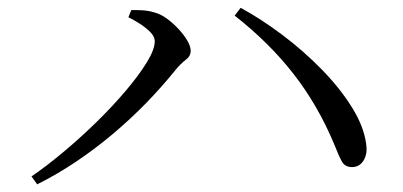

<svg xmlns="http://www.w3.org/2000/svg" viewBox="-20 -594 1040 496"><path d="M311.7 -549.4 319.2 -567.9Q330.7 -568.2 346.8 -567.5Q362.9 -566.7 378.3 -562Q394.3 -558 410.6 -546.3Q426.8 -534.5 441 -519.3Q455.2 -504 463.9 -489.1Q472.6 -474.2 472.6 -462.8Q472.6 -448.7 459.7 -439.3Q446.9 -429.8 432.9 -412.7Q398.7 -370.2 357.8 -328.1Q316.8 -286 271 -247.5Q225.3 -209.1 176 -176Q126.7 -143 76.1 -117.8L61.4 -138.3Q99.8 -164.4 143.7 -201.2Q187.6 -237.9 229.2 -278.6Q270.8 -319.3 304.8 -359.4Q338.7 -399.5 359.3 -432.9Q379.8 -466.4 379.8 -487.4Q379.8 -499.4 368.4 -511Q356.9 -522.7 340.9 -532.9Q325 -543.1 311.7 -549.4ZM890.1 -162.3Q871.3 -162.1 863.2 -176.8Q855 -191.6 843.2 -221.7Q801.2 -322.3 738.4 -402.9Q675.6 -483.6 586.2 -553.7L601.7 -573.8Q654.9 -544.9 709.9 -503.5Q764.8 -462.1 811.9 -413.8Q859 -365.5 889.7 -315.9Q920.4 -266.4 926.1 -220.8Q928.7 -203.1 924 -189.7Q919.4 -176.3 910.6 -169.4Q901.9 -162.5 890.1 -162.3Z"/></svg>

Font: Early Summer Mincho VF
Style: Regular
Weight: 250
Designer: GuiWonder
Version: Version 1.002